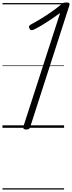

<svg xmlns="http://www.w3.org/2000/svg" viewBox="-20 -1035 584 1555"><path d="M191 14Q178 14 172 8Q166 2 169 -9L467 -930Q432 -904 395 -879Q358 -854 323 -833Q288 -812 258 -797Q244 -790 234 -791Q224 -792 218 -805Q212 -817 217 -825Q222 -833 236 -840Q272 -859 312 -883.5Q352 -908 392.5 -936Q433 -964 468 -993Q479 -1003 486.5 -1007.5Q494 -1012 501.5 -1013.5Q509 -1015 519 -1015Q533 -1015 539.5 -1010Q546 -1005 542 -992L224 -5Q221 5 213.5 9.5Q206 14 191 14ZM0 490H499V500H0ZM0 -20H499V0H0ZM0 -505H499V-500H0ZM0 -1010H499V-1000H0Z"/></svg>

Font: Playwrite BE VLG Guides
Style: Regular
Weight: 400
Designer: Veronika Burian, José Scaglione
Foundry: TypeTogether
Version: Version 1.003